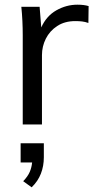

<svg xmlns="http://www.w3.org/2000/svg" viewBox="-20 -531 403 819"><path d="M77 0V-381Q77 -411 75.5 -442Q74 -473 71 -502H149L156 -414Q178 -463 220.5 -487Q263 -511 310 -511Q339 -511 358 -505L357 -433Q343 -438 330 -439.5Q317 -441 301 -441Q256 -441 224 -420Q192 -399 175.5 -366Q159 -333 159 -296V0ZM115 268 79 242Q99 221 107 202Q115 183 117 162H68V80H167V140Q167 177 154.5 209.5Q142 242 115 268Z"/></svg>

Font: Mulish
Style: Regular
Weight: 400
Designer: Vernon Adams
Foundry: Vernon Adams
Version: Version 3.603; ttfautohint (v1.8.3)